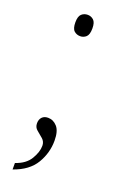

<svg xmlns="http://www.w3.org/2000/svg" viewBox="-134 -557 476 752"><g transform="rotate(20 104.0 -181.0)"><path d="M95 -427Q80 -427 69.5 -436.5Q59 -446 59 -472Q59 -497 69.5 -506.5Q80 -516 95 -516Q109 -516 119.5 -506.5Q130 -497 130 -472Q130 -446 119.5 -436.5Q109 -427 95 -427ZM25 127Q67 113 85 83Q103 53 103 27Q103 10 90.5 -1Q78 -12 65.5 -22Q53 -32 53 -49Q53 -65 62 -74.5Q71 -84 87 -84Q109 -84 125 -66Q141 -48 141 -8Q141 43 114.5 87.5Q88 132 25 154Z"/></g></svg>

Font: Noto Serif SemiCondensed ExtraLight
Style: Regular
Weight: 200
Width: 4
Designer: Monotype Design Team
Foundry: Monotype Imaging Inc.
Version: Version 2.014